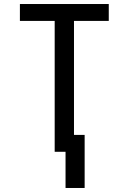

<svg xmlns="http://www.w3.org/2000/svg" viewBox="-20 -755 640 955"><path d="M306 180V0H252V-651H79V-735H521V-651H348V-84H401V180Z"/></svg>

Font: Iosevka Aile Medium
Style: Regular
Weight: 500
Designer: Belleve Invis
Foundry: Belleve Invis
Version: Version 27.3.5; ttfautohint (v1.8.4)